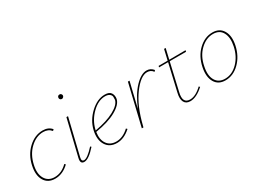

<svg xmlns="http://www.w3.org/2000/svg" viewBox="-38 -1122 2200 1647"><g transform="rotate(-30 1062.0 -299.0)"><path d="M353 -361Q325 -396 274 -396Q205 -396 145.5 -340Q86 -284 66 -194Q47 -113 76 -62Q105 -11 169 -11Q238 -11 295 -68L305 -58Q242 3 166 3Q95 3 62.5 -51.5Q30 -106 49 -194Q69 -289 134 -349.5Q199 -410 277 -410Q334 -410 365 -372Z M557 -561Q547 -561 541 -567.5Q535 -574 535 -583Q537 -605 558 -605Q567 -605 573 -598.5Q579 -592 579 -582Q578 -574 571.5 -567.5Q565 -561 557 -561ZM454 3Q413 3 426 -52L512 -407H528L442 -51Q432 -11 460 -11Q493 -11 562 -87L571 -79Q499 3 454 3Z M892 -410Q938 -410 953.5 -384.5Q969 -359 963 -327Q953 -277 876.5 -233.5Q800 -190 670 -169Q659 -98 689 -54.5Q719 -11 780 -11Q845 -11 905 -67L915 -57Q849 3 779 3Q706 3 672 -52Q638 -107 658 -194Q679 -281 748.5 -345.5Q818 -410 892 -410ZM947 -327Q947 -339 947.5 -354.5Q948 -370 932.5 -383Q917 -396 888 -396Q820 -396 757.5 -335Q695 -274 675 -194L672 -182Q791 -203 864 -242.5Q937 -282 947 -327Z M1306 -410Q1346 -410 1372 -377L1361 -365Q1341 -395 1303 -395Q1239 -395 1162.5 -291.5Q1086 -188 1043 -12L1040 0H1024L1121 -407H1137L1078 -161Q1127 -280 1189.5 -345Q1252 -410 1306 -410Z M1519 -379 1457 -110Q1432 -7 1508 -7Q1563 -7 1626 -67L1635 -58Q1564 7 1503 7Q1460 7 1444 -24Q1428 -55 1441 -110L1503 -379H1413L1417 -392H1506L1530 -495H1546L1522 -392L1684 -393L1681 -379Z M1853 3Q1782 3 1750.5 -51.5Q1719 -106 1737 -194Q1757 -291 1819.5 -350.5Q1882 -410 1958 -410Q2029 -410 2061 -355.5Q2093 -301 2075 -215Q2055 -120 1993 -58.5Q1931 3 1853 3ZM1857 -11Q1927 -11 1983.5 -69Q2040 -127 2058 -215Q2075 -295 2048 -345.5Q2021 -396 1956 -396Q1888 -396 1830 -340.5Q1772 -285 1754 -194Q1736 -110 1764.5 -60.5Q1793 -11 1857 -11Z"/></g></svg>

Font: EauTest Thin
Style: Italic
Weight: 250
Italic angle: -12°
Designer: Christian Thalmann (Catharsis Fonts)
Version: Version 0.001;PS 000.001;hotconv 1.0.88;makeotf.lib2.5.64775